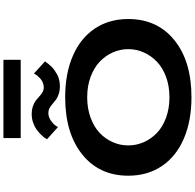

<svg xmlns="http://www.w3.org/2000/svg" viewBox="-29 -1067 1108 1090"><g transform="rotate(-90 525.0 -522.0)"><path d="M286 -1056.5H730.5V-958.5H286ZM581.5 -736Q556 -736 535.8 -742.8Q515.5 -749.5 502.8 -759.2Q490 -769 479.2 -778.5Q468.5 -788 456 -794.8Q443.5 -801.5 429.5 -801.5Q406.5 -801.5 386.2 -787.8Q366 -774 357 -760.5L348.5 -747L279.5 -809Q281.5 -813.5 287.2 -821.8Q293 -830 306 -843.5Q319 -857 334.5 -868.2Q350 -879.5 373.2 -887.8Q396.5 -896 421.5 -896Q447 -896 467.2 -889Q487.5 -882 500.2 -872Q513 -862 523.8 -851.8Q534.5 -841.5 547 -834.5Q559.5 -827.5 573.5 -827.5Q588 -827.5 601.5 -833.2Q615 -839 624 -847.2Q633 -855.5 639.8 -863.8Q646.5 -872 649.5 -878L652.5 -883.5L721.5 -820.5L716 -813Q710.5 -805.5 705.2 -799.2Q700 -793 690.8 -783.2Q681.5 -773.5 670.5 -766Q659.5 -758.5 646.2 -751.2Q633 -744 616.2 -740Q599.5 -736 581.5 -736ZM518 11Q383 11 282 -32.8Q181 -76.5 126.8 -157.8Q72.5 -239 72.5 -348Q72.5 -512 193 -609Q313.5 -706 518 -706Q653 -706 753.5 -662.2Q854 -618.5 908 -537.5Q962 -456.5 962 -348Q962 -183 842 -86Q722 11 518 11ZM518 -114Q581 -114 633.2 -133.2Q685.5 -152.5 719.5 -185Q753.5 -217.5 772.2 -259.5Q791 -301.5 791 -348Q791 -394 772.2 -436Q753.5 -478 719.5 -510.2Q685.5 -542.5 633.2 -561.8Q581 -581 518 -581Q454.5 -581 402 -561.8Q349.5 -542.5 315.5 -510.2Q281.5 -478 263 -436Q244.5 -394 244.5 -348Q244.5 -301.5 263 -259.5Q281.5 -217.5 315.5 -185Q349.5 -152.5 402 -133.2Q454.5 -114 518 -114Z"/></g></svg>

Font: League Mono Extended SemiBold
Style: Regular
Weight: 600
Width: 9
Designer: Tyler Finck
Foundry: The League of Moveable Type / Tyler Finck
Version: Version 2.210